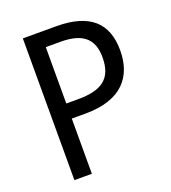

<svg xmlns="http://www.w3.org/2000/svg" viewBox="-131 -811 809 909"><g transform="rotate(-20 273.0 -357.0)"><path d="M256 -714H88V0H176V-278H245C432 -278 502 -375 502 -504C502 -640 426 -714 256 -714ZM250 -638C361 -638 412 -595 412 -501C412 -395 356 -354 236 -354H176V-638Z"/></g></svg>

Font: Noto Sans Armenian SemiCondensed
Style: Regular
Weight: 400
Width: 4
Designer: Monotype Design Team
Foundry: Monotype Imaging Inc.
Version: Version 2.008